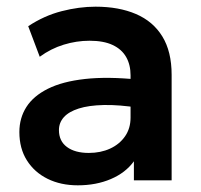

<svg xmlns="http://www.w3.org/2000/svg" viewBox="-20 -540 602 575"><path d="M213 15Q162 15 122.5 -4.5Q83 -24 60.5 -59.8Q38 -95.5 38 -144.5Q38 -186.5 59 -219.5Q80 -252.5 123.5 -274.2Q167 -296 234.8 -303.5Q302.5 -311 395.5 -301.5L397.5 -217Q336.5 -226.5 291 -225.5Q245.5 -224.5 215.8 -215Q186 -205.5 171.2 -189Q156.5 -172.5 156.5 -150.5Q156.5 -117.5 180.5 -99.8Q204.5 -82 246 -82Q281.5 -82 309.8 -95Q338 -108 354.5 -131.8Q371 -155.5 371 -188V-314.5Q371 -346 357.8 -369.2Q344.5 -392.5 317.5 -405.2Q290.5 -418 248 -418Q209 -418 170.8 -406.2Q132.5 -394.5 99 -370L64.5 -461.5Q112 -493 164.5 -506.5Q217 -520 266 -520Q336 -520 387.2 -498Q438.5 -476 466.2 -430.8Q494 -385.5 494 -316V0H381V-57Q356 -22.5 312 -3.8Q268 15 213 15Z"/></svg>

Font: Geologica Medium
Style: Regular
Weight: 500
Designer: Sindre Bremnes, Frode Helland
Foundry: Monokrom Skriftforlag AS
Version: Version 1.010;gftools[0.9.28]